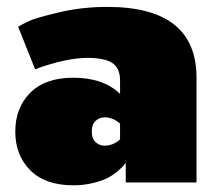

<svg xmlns="http://www.w3.org/2000/svg" viewBox="-20 -537 632 565"><path d="M287.5 -108.3Q312.5 -108.3 333.3 -126.7V-173.3Q312.5 -191.7 287.5 -191.7Q272.5 -191.7 261.2 -181.2Q250 -170.8 250 -150Q250 -129.2 261.2 -118.8Q272.5 -108.3 287.5 -108.3ZM195.8 -308.3Q284.2 -308.3 333.3 -260.8V-300Q333.3 -336.7 310.4 -351.7Q287.5 -366.7 237.5 -366.7Q175 -366.7 83.3 -333.3L33.3 -458.3Q44.2 -465 64.2 -474.6Q84.2 -484.2 152.5 -500.4Q220.8 -516.7 295.8 -516.7Q558.3 -516.7 558.3 -308.3V0H350V-58.3Q348.3 -55.8 345 -51.2Q341.7 -46.7 328.3 -35Q315 -23.3 299.2 -14.6Q283.3 -5.8 255.4 1.2Q227.5 8.3 195.8 8.3Q113.3 8.3 69.2 -35.8Q25 -80 25 -150Q25 -220 69.2 -264.2Q113.3 -308.3 195.8 -308.3Z"/></svg>

Font: BoonTook
Style: Regular
Weight: 400
Designer: Sungsit Sawaiwan
Foundry: FontUni
Version: Version 3.0